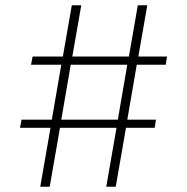

<svg xmlns="http://www.w3.org/2000/svg" viewBox="-20 -710 712 730"><path d="M500 -464 464 -255H573L568 -224H459L420 0H384L423 -224H208L169 0H133L172 -224H56L62 -255H177L213 -464H98L104 -495H219L253 -690H289L255 -495H470L504 -690H540L506 -495H615L610 -464ZM464 -464H249L213 -255H428Z"/></svg>

Font: Exo 2.0 Extra Light
Style: Regular
Weight: 250
Designer: Natanael Gama
Version: Version 1.001;PS 001.001;hotconv 1.0.70;makeotf.lib2.5.58329